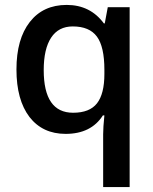

<svg xmlns="http://www.w3.org/2000/svg" viewBox="-20 -532 620 776"><path d="M156.7 -248.7Q156.7 -76.3 275.5 -76.3Q342.3 -76.3 372.1 -114.5Q401.9 -152.7 401.9 -233.1V-249.7Q401.9 -343.3 371.6 -384.2Q341.3 -425.2 274 -425.2Q216.4 -425.2 186.6 -379.7Q156.7 -334.2 156.7 -248.7ZM245.2 9.1Q152.2 9.1 99.1 -59.2Q46.5 -128.4 46.5 -251.3Q46.5 -374.1 100.4 -443.1Q154.2 -512.1 249.5 -512.1Q344.8 -512.1 399.9 -437.3H403.4L415.6 -503H504V224H396.9V10.6Q396.9 -17.2 401.9 -65.7H395.9Q348.3 9.1 245.2 9.1Z"/></svg>

Font: Khula Semibold
Style: Regular
Weight: 600
Designer: Erin McLaughlin, Steve Matteson
Version: Version 1.000;PS 1.0;hotconv 1.0.72;makeotf.lib2.5.5900; ttf